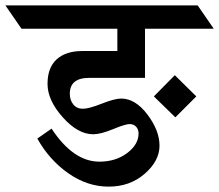

<svg xmlns="http://www.w3.org/2000/svg" viewBox="-100 -695 816 715"><path d="M270 -93Q331 -93 373.5 -125Q416 -157 416 -198Q416 -213 407 -223Q398 -233 382.5 -233Q367 -233 321 -214Q275 -195 247 -195Q190 -195 133.5 -258.5Q77 -322 77 -382.5Q77 -443 111 -474Q145 -505 207 -505H337V-588H-20L-80 -675H636L696 -588H440V-405H232Q160 -405 160 -346Q160 -322 173 -306Q186 -290 208.5 -290Q231 -290 279 -309Q327 -328 351 -328Q404 -328 449 -268.5Q494 -209 494 -152.5Q494 -96 439 -48Q384 0 304.5 0Q225 0 154 -50Q83 -100 39 -179L92 -216Q173 -93 270 -93ZM473 -336 551 -415 631 -336 553 -258Z"/></svg>

Font: Halant SemiBold
Style: Regular
Weight: 600
Designer: Hitesh Malaviya (Devanagari), Satya Rajpurohit (Latin)
Foundry: Indian Type Foundry
Version: Version 1.101;PS 1.0;hotconv 1.0.78;makeotf.lib2.5.61930; tt